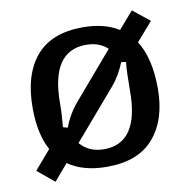

<svg xmlns="http://www.w3.org/2000/svg" viewBox="-70 -628 723 732"><g transform="rotate(-10 291.5 -262.5)"><path d="M489 -435Q533 -367 533 -248Q533 -129 473 -58.5Q413 12 291 12Q199 12 141 -29L87 34L22 -20L85 -93Q50 -157 50 -258Q50 -387 110 -457.5Q170 -528 291 -528Q375 -528 430 -493L487 -559L552 -507ZM292 -56Q427 -56 427 -258Q427 -331 431 -369L413 -372Q393 -322 363 -287L199 -96Q233 -56 292 -56ZM292 -460Q156 -460 156 -258Q156 -216 151 -166L169 -161Q187 -211 225 -255L375 -430Q343 -460 292 -460Z"/></g></svg>

Font: Voces
Style: Regular
Weight: 400
Designer: Ana Paula Megda, Pablo Ugerman
Foundry: Ana Paula Megda, Pablo Ugerman
Version: Version 1.003